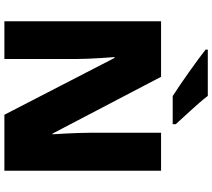

<svg xmlns="http://www.w3.org/2000/svg" viewBox="-66 -901 967 875"><g transform="rotate(90 417.5 -463.5)"><path d="M417 -927H206V-917C254 -879 364 -801 418 -767H546V-781C513 -818 451 -882 417 -927ZM249 -322C249 -395 240 -504 240 -502H244L503 0H758V-714H585V-391C585 -325 592 -221 592 -219H589L330 -714H77V0H249Z"/></g></svg>

Font: Noto Sans UI Black
Style: Regular
Weight: 900
Designer: Monotype Design Team
Foundry: Monotype Imaging Inc.
Version: Version 1.901